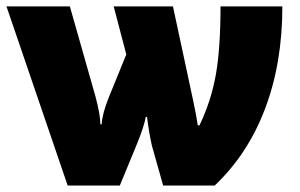

<svg xmlns="http://www.w3.org/2000/svg" viewBox="-20 -573 927 593"><path d="M434.1 -211.9H430.2Q425.3 -183.1 402.8 -127.9L350.1 0H189L0 -553.2H195.8L274.9 -274.9Q290 -218.3 290 -189H293.9Q296.4 -223.6 315.9 -272L370.1 -404.8L331.1 -553.2H514.2L576.2 -264.2Q587.4 -211.9 590.8 -186H596.2Q632.8 -262.7 647 -344.5Q661.1 -426.3 661.1 -553.2H852.1Q852.1 -377.9 798.6 -237.1Q745.1 -96.2 643.1 0H483.9L449.2 -123Q439.9 -163.6 434.1 -211.9Z"/></svg>

Font: OpenSansExtrabold
Style: Regular
Weight: 800
Foundry: Ascender Corporation
Version: Version 1.10